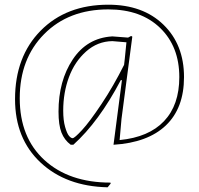

<svg xmlns="http://www.w3.org/2000/svg" viewBox="-20 -612 845 817"><path d="M456 -457H460L525 -452L538 -459L543 -456L497 -106L489 -16Q613 -28 678 -96.5Q743 -165 743 -284Q743 -414 661.5 -493Q580 -572 441 -572Q272 -572 168 -467Q64 -362 64 -194Q64 -27 169 69Q274 165 450 165L451 169L438 185Q261 181 152.5 79.5Q44 -22 44 -190Q44 -371 153 -481.5Q262 -592 441 -592Q588 -592 675.5 -507Q763 -422 763 -284Q763 -152 686 -78.5Q609 -5 463 4L499 -272V-271H494Q401 -94 292 4H281Q254 -16 241.5 -48Q229 -80 229 -137Q229 -268 289.5 -359Q350 -450 456 -457ZM249 -141Q249 -100 257 -72Q265 -44 273.5 -34Q282 -24 289 -24Q297 -24 329 -58.5Q361 -93 412 -169.5Q463 -246 508 -336L511 -362L518 -432L458 -437Q395 -436 346.5 -393Q298 -350 273.5 -284Q249 -218 249 -141Z"/></svg>

Font: Alegreya Sans SC Thin
Style: Regular
Weight: 100
Designer: Juan Pablo del Peral
Foundry: Huerta Tipografica
Version: Version 2.007